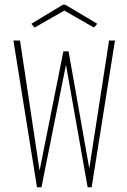

<svg xmlns="http://www.w3.org/2000/svg" viewBox="-20 -795 540 815"><path d="M137 0 37 -623H65L148 -71L249 -577H271L359 -80L443 -623H468L369 0H352L260 -520L156 0ZM127 -678 113 -694 247 -775H257L393 -694L379 -678L253 -750Z"/></svg>

Font: Inconsolata ExtraLight
Style: Regular
Weight: 200
Monospace: yes
Designer: Raph Levien, Cyreal, Brenton Simpson
Foundry: Raph Levien, Cyreal, Google
Version: Version 3.001; ttfautohint (v1.8.2.53-6de2)